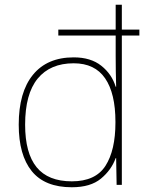

<svg xmlns="http://www.w3.org/2000/svg" viewBox="-20 -780 622 810"><path d="M283 10Q169 10 114 -58Q59 -126 59 -254Q59 -391 119 -464.5Q179 -538 291 -538Q363 -538 407.5 -502.5Q452 -467 468 -414H470Q469 -448 468.5 -480Q468 -512 468 -543V-630H226V-655H468V-760H494V-655H568V-630H494V0H472L470 -113H468Q450 -63 406 -26.5Q362 10 283 10ZM283 -15Q383 -15 425 -80.5Q467 -146 467 -263V-266Q467 -386 423.5 -449.5Q380 -513 291 -513Q192 -513 139 -448.5Q86 -384 86 -254Q86 -134 134.5 -74.5Q183 -15 283 -15Z"/></svg>

Font: Noto Sans Cherokee Thin
Style: Regular
Weight: 100
Designer: Monotype Design Team
Foundry: Monotype Imaging Inc.
Version: Version 2.001; ttfautohint (v1.8.4.7-5d5b)